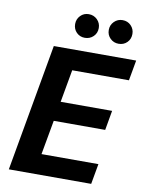

<svg xmlns="http://www.w3.org/2000/svg" viewBox="-97 -972 796 1040"><g transform="rotate(10 301.0 -451.5)"><path d="M25 0 149 -700H602L582 -588H270L238 -409H521L502 -301H219L185 -112H498L478 0ZM306 -773Q279 -773 260.5 -791.5Q242 -810 242 -838Q242 -865 260.5 -884Q279 -903 306 -903Q334 -903 353 -884Q372 -865 372 -838Q372 -810 353 -791.5Q334 -773 306 -773ZM492 -773Q465 -773 446 -791.5Q427 -810 427 -838Q427 -865 446 -884Q465 -903 492 -903Q520 -903 538.5 -884Q557 -865 557 -838Q557 -810 538.5 -791.5Q520 -773 492 -773Z"/></g></svg>

Font: DM Sans 12pt ExtraBold
Style: Italic
Weight: 800
Italic angle: -10°
Version: Version 4.004;gftools[0.9.30]